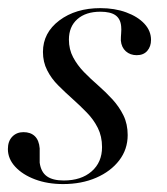

<svg xmlns="http://www.w3.org/2000/svg" viewBox="-22 -446 415 477"><path d="M134.7 11.3Q96 11.3 64.9 -0.4Q33.9 -12.1 15.7 -31.9Q-2.4 -51.6 -2.4 -75.8Q-2.4 -95.2 8.5 -106.5Q19.4 -117.7 36.3 -117.7Q54 -117.7 64.5 -107.7Q75 -97.6 76.6 -77.4Q76.6 -71 76.6 -60.5Q76.6 -50 76.6 -41.9Q79.8 -18.5 94.4 -8.1Q108.9 2.4 136.3 2.4Q179.8 2.4 205.6 -20.2Q231.5 -42.7 231.5 -80.6Q231.5 -107.3 221 -128.2Q210.5 -149.2 193.5 -166.5Q176.6 -183.9 158.1 -200.4Q139.5 -216.9 122.6 -233.9Q105.6 -250.8 95.2 -271.4Q84.7 -291.9 84.7 -316.9Q84.7 -364.5 125.4 -395.2Q166.1 -425.8 227.4 -425.8Q262.9 -425.8 291.5 -415.3Q320.2 -404.8 336.7 -387.1Q353.2 -369.4 353.2 -346.8Q353.2 -330.6 344 -319.8Q334.7 -308.9 317.7 -308.9Q301.6 -308.9 290.7 -318.5Q279.8 -328.2 278.2 -345.2Q278.2 -354 279 -363.7Q279.8 -373.4 279 -380.6Q277.4 -399.2 264.9 -408.1Q252.4 -416.9 227.4 -416.9Q191.1 -416.9 170.2 -398.4Q149.2 -379.8 149.2 -347.6Q149.2 -323.4 159.7 -303.6Q170.2 -283.9 186.7 -266.9Q203.2 -250 222.2 -233.5Q241.1 -216.9 257.7 -198.8Q274.2 -180.6 284.7 -159.3Q295.2 -137.9 295.2 -110.5Q295.2 -75 274.2 -47.6Q253.2 -20.2 216.9 -4.4Q180.6 11.3 134.7 11.3Z"/></svg>

Font: Playfair 144pt Light
Style: Italic
Weight: 300
Italic angle: -15.6°
Designer: Claus Eggers Sørensen
Foundry: Claus Eggers Sørensen
Version: Version 2.001;gftools[0.9.30]